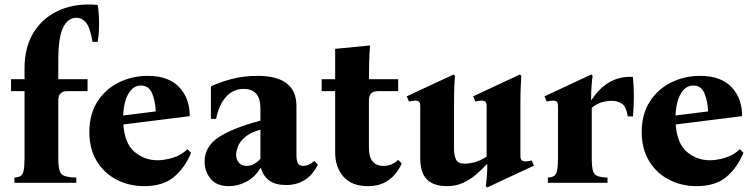

<svg xmlns="http://www.w3.org/2000/svg" viewBox="-20 -812 3345 853"><path d="M414 -790Q418 -768 419.5 -738Q421 -708 419.5 -678.5Q418 -649 414 -626H391Q381 -688 363 -710.5Q345 -733 319 -733Q282 -733 260.5 -690Q239 -647 239 -543V-460H369V-407H279Q239 -407 239 -367V-110Q239 -73 244.5 -54.5Q250 -36 267.5 -30Q285 -24 319 -23V0H44V-23Q61 -24 71 -30Q81 -36 85 -54.5Q89 -73 89 -110V-407H29V-460H89V-508Q89 -606 132 -672Q175 -738 248.5 -768.5Q322 -799 414 -790Z M621 15Q553 15 497.5 -14Q442 -43 409.5 -97Q377 -151 377 -225Q377 -305 413 -361Q449 -417 508.5 -446Q568 -475 636 -475Q728 -475 775.5 -425.5Q823 -376 823 -296L528 -259Q534 -174 578 -137Q622 -100 680 -100Q709 -100 746 -110.5Q783 -121 813 -149L829 -133Q801 -66 752.5 -25.5Q704 15 621 15ZM606 -432Q572 -432 551 -396.5Q530 -361 527 -299L672 -317Q670 -364 655.5 -398Q641 -432 606 -432Z M997 15Q942 15 915.5 -18Q889 -51 889 -94Q889 -160 949.5 -201Q1010 -242 1137 -276V-329Q1137 -376 1117.5 -396.5Q1098 -417 1063 -417Q1015 -417 983.5 -381Q952 -345 940 -284H917V-428Q951 -445 1005.5 -460Q1060 -475 1124 -475Q1297 -475 1297 -341V-123Q1297 -100 1303 -87.5Q1309 -75 1327 -75Q1337 -75 1349.5 -79.5Q1362 -84 1376 -97L1392 -81Q1370 -35 1334 -12.5Q1298 10 1252 10Q1203 10 1176.5 -9.5Q1150 -29 1139 -66H1137Q1114 -26 1076 -5.5Q1038 15 997 15ZM1075 -75Q1095 -75 1110.5 -84.5Q1126 -94 1137 -106V-236Q1091 -223 1067.5 -202Q1044 -181 1036.5 -160Q1029 -139 1029 -125Q1029 -104 1041 -89.5Q1053 -75 1075 -75Z M1749 -102 1765 -86Q1754 -61 1735 -38Q1716 -15 1686.5 0Q1657 15 1614 15Q1543 15 1506 -27Q1469 -69 1469 -135V-407H1409V-460H1469V-595L1624 -610Q1621 -572 1620 -535Q1619 -498 1619 -460H1749V-407H1659Q1619 -407 1619 -367V-155Q1619 -75 1684 -75Q1722 -75 1749 -102Z M2342 -99 2352 -76 2144 21 2138 15Q2140 6 2142.5 -23Q2145 -52 2145 -82H2142Q2122 -60 2096 -37.5Q2070 -15 2038 0Q2006 15 1967 15Q1906 15 1876.5 -15Q1847 -45 1847 -109V-340Q1847 -355 1841.5 -360Q1836 -365 1825 -365Q1813 -365 1797 -361L1787 -384L1995 -481L2001 -475Q2000 -460 1998.5 -428.5Q1997 -397 1997 -349V-151Q1997 -123 2005.5 -104Q2014 -85 2045 -85Q2065 -85 2088 -91Q2111 -97 2142 -116V-340Q2142 -355 2136.5 -360Q2131 -365 2120 -365Q2108 -365 2092 -361L2082 -384L2290 -481L2296 -475Q2295 -460 2293.5 -428.5Q2292 -397 2292 -349V-120Q2292 -105 2298 -100Q2304 -95 2314 -95Q2326 -95 2342 -99Z M2414 0V-23Q2431 -24 2441 -30Q2451 -36 2455 -54.5Q2459 -73 2459 -110V-340Q2459 -355 2453.5 -360Q2448 -365 2437 -365Q2425 -365 2409 -361L2399 -384L2607 -481L2613 -475Q2611 -466 2608.5 -436Q2606 -406 2606 -368H2608Q2645 -424 2691.5 -449Q2738 -474 2792 -470Q2800 -383 2792 -295H2769Q2762 -340 2742 -352Q2722 -364 2700 -364Q2675 -364 2653 -357.5Q2631 -351 2609 -333V-110Q2609 -73 2614 -54.5Q2619 -36 2634.5 -30Q2650 -24 2679 -23V0Z M3075 15Q3007 15 2951.5 -14Q2896 -43 2863.5 -97Q2831 -151 2831 -225Q2831 -305 2867 -361Q2903 -417 2962.5 -446Q3022 -475 3090 -475Q3182 -475 3229.5 -425.5Q3277 -376 3277 -296L2982 -259Q2988 -174 3032 -137Q3076 -100 3134 -100Q3163 -100 3200 -110.5Q3237 -121 3267 -149L3283 -133Q3255 -66 3206.5 -25.5Q3158 15 3075 15ZM3060 -432Q3026 -432 3005 -396.5Q2984 -361 2981 -299L3126 -317Q3124 -364 3109.5 -398Q3095 -432 3060 -432Z"/></svg>

Font: Bona Nova
Style: Bold
Weight: 700
Designer: Mateusz Machalski
Foundry: Capitalics
Version: Version 4.001; ttfautohint (v1.8.3)